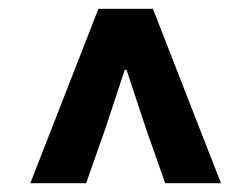

<svg xmlns="http://www.w3.org/2000/svg" viewBox="-20 -690 572 437"><path d="M49 -273H176L219 -395L264 -531H268L313 -395L356 -273H483L328 -670H204Z"/></svg>

Font: Source Sans Pro
Style: Bold
Weight: 700
Designer: Paul D. Hunt
Foundry: Adobe Systems Incorporated
Version: Version 3.006;hotconv 1.0.111;makeotfexe 2.5.65597